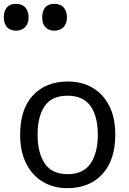

<svg xmlns="http://www.w3.org/2000/svg" viewBox="-50 -971 675 1001"><path d="M551 -269Q551 -136 483.5 -63Q416 10 301 10Q230 10 174.5 -22.5Q119 -55 87 -117.5Q55 -180 55 -269Q55 -402 122 -474Q189 -546 304 -546Q377 -546 432.5 -513.5Q488 -481 519.5 -419.5Q551 -358 551 -269ZM146 -269Q146 -174 183.5 -118.5Q221 -63 303 -63Q384 -63 422 -118.5Q460 -174 460 -269Q460 -364 422 -418Q384 -472 302 -472Q220 -472 183 -418Q146 -364 146 -269ZM233 -811Q204 -811 187 -829Q170 -847 170 -881Q170 -914 186 -932.5Q202 -951 233 -951Q265 -951 282 -932Q299 -913 299 -881Q299 -848 281 -829.5Q263 -811 233 -811ZM33 -811Q4 -811 -13 -829Q-30 -847 -30 -881Q-30 -914 -14 -932.5Q2 -951 33 -951Q65 -951 82 -932Q99 -913 99 -881Q99 -848 81 -829.5Q63 -811 33 -811Z"/></svg>

Font: Noto Sans Tifinagh Ghat
Style: Regular
Weight: 400
Designer: JamraPatel
Foundry: JamraPatel LLC
Version: Version 2.006; ttfautohint (v1.8.4.7-5d5b)